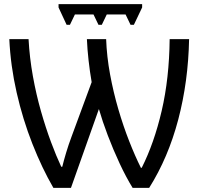

<svg xmlns="http://www.w3.org/2000/svg" viewBox="-20 -903 959 928"><path d="M667 -883V-867L627 -783H611L587 -833H496L472 -783H456L432 -833H342L318 -783H302L263 -867V-883ZM238 5Q183 -90 136.5 -208Q90 -326 60.5 -455.5Q31 -585 25 -714H118Q123 -623 139 -534.5Q155 -446 178 -365.5Q201 -285 226.5 -216.5Q252 -148 276 -97H281Q288 -126 299.5 -164.5Q311 -203 326 -243L423 -506Q414 -558 408 -612Q402 -666 400 -714H493Q496 -630 512 -543.5Q528 -457 552 -375Q576 -293 604.5 -220.5Q633 -148 661 -92H665Q725 -211 761.5 -367.5Q798 -524 800 -714H894Q890 -509 841.5 -325Q793 -141 701 5H621Q589 -47 558 -113.5Q527 -180 501 -248.5Q475 -317 458 -376L323 5Z"/></svg>

Font: Noto Sans Living
Style: Regular
Weight: 400
Designer: Monotype Design Team
Foundry: Monotype Imaging Inc.
Version: Version 2.013; ttfautohint (v1.8.4.7-5d5b)